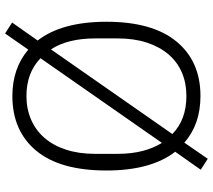

<svg xmlns="http://www.w3.org/2000/svg" viewBox="-60 -718 818 737"><g transform="rotate(-90 348.5 -349.0)"><path d="M349 12Q240 12 170 -50L108 40L66 13L135 -85Q63 -178 63 -349Q63 -527 139 -618.5Q215 -710 349 -710Q455 -710 527 -649L589 -738L631 -711L562 -613Q634 -520 634 -349Q634 -172 558 -80Q482 12 349 12ZM127 -305Q127 -253 138 -210.5Q149 -168 169 -136L494 -602Q438 -656 349 -656Q299 -656 258 -638Q217 -620 188 -586.5Q159 -553 143 -504Q127 -455 127 -393ZM570 -393Q570 -497 528 -562L203 -96Q258 -42 349 -42Q399 -42 439.5 -59.5Q480 -77 509 -111Q538 -145 554 -194Q570 -243 570 -305Z"/></g></svg>

Font: IBM Plex Sans Arabic Light
Style: Regular
Weight: 300
Designer: Mike Abbink, Paul van der Laan, Pieter van Rosmalen, Wael Morcos, Khajak Apelian
Foundry: Bold Monday
Version: Version 1.2